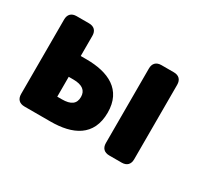

<svg xmlns="http://www.w3.org/2000/svg" viewBox="-103 -768 1205 1047"><g transform="rotate(30 500.0 -244.5)"><path d="M72 -479V-10C72 22 90 40 122 40H286C424 40 532 -9 532 -158C532 -302 424 -352 286 -352H250V-479C250 -511 232 -529 200 -529H122C90 -529 72 -511 72 -479ZM250 -96V-221H279C336 -221 363 -199 363 -159C363 -116 336 -96 279 -96ZM606 -10C606 22 624 40 656 40H734C766 40 784 22 784 -10V-479C784 -511 766 -529 734 -529H656C624 -529 606 -511 606 -479Z"/></g></svg>

Font: コーポレート・ロゴ（ラウンド）ver3 Bold
Style: Regular
Weight: 700
Designer: [KANA_main] LOGOTYPE.JP [Source Han Sans] Ryoko NISHIZUKA 西塚涼子 (kana, bopomofo & ideographs); Paul D. Hunt (Latin, Greek
Version: Version 12.001;FEAKit 1.0